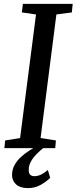

<svg xmlns="http://www.w3.org/2000/svg" viewBox="-20 -763 394 989"><path d="M2.5 0 6.5 -39.5 83.5 -52 165.5 -688.5 92.5 -699 98 -743H354.5L350 -699L270.5 -688.5L189 -52L268 -39.5L264.5 0ZM120.5 206Q81.5 205 61.8 185.8Q42 166.5 42 139.5Q42 110.5 54.8 87.5Q67.5 64.5 87.2 46.2Q107 28 130 13.2Q153 -1.5 173.5 -13.5L196.5 -25L211.5 -7.5Q189.5 9.5 170.5 28.5Q151.5 47.5 139.8 68Q128 88.5 128 110.5Q127.5 129 135.2 136.8Q143 144.5 156.5 144.5Q175 144.5 192.2 136Q209.5 127.5 226.5 112.5L238.5 153Q220 172 189.8 189.2Q159.5 206.5 120.5 206Z"/></svg>

Font: Merriweather Light 18pt
Style: Italic
Weight: 400
Italic angle: -7.8°
Version: Version 2.101